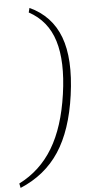

<svg xmlns="http://www.w3.org/2000/svg" viewBox="-86 -826 501 1027"><g transform="rotate(-5 165.0 -312.5)"><path d="M107 -766 113 -790Q230 -736 274.5 -618Q319 -500 292 -306Q266 -119 191 -5Q116 109 -18 165L-23 141Q92 83 159 -28.5Q226 -140 251 -315Q276 -489 241.5 -600.5Q207 -712 107 -766Z"/></g></svg>

Font: Exo 2.0 Extra Light
Style: Italic
Weight: 250
Italic angle: -8°
Designer: Natanael Gama
Version: Version 1.001;PS 001.001;hotconv 1.0.70;makeotf.lib2.5.58329